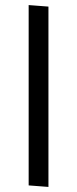

<svg xmlns="http://www.w3.org/2000/svg" viewBox="-20 -731 304 757"><path d="M93 -711V0L171 6V-705Z"/></svg>

Font: Catamaran
Style: Regular
Weight: 400
Designer: Pria Ravichandran
Version: Version 2.000